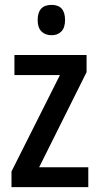

<svg xmlns="http://www.w3.org/2000/svg" viewBox="-20 -765 407 785"><path d="M341 0H27V-64L225 -458H39V-540H334V-470L140 -81H341ZM191 -745Q246 -745 246 -683Q246 -652 231 -636.5Q216 -621 191 -621Q165 -621 149.5 -636.5Q134 -652 134 -683Q134 -745 191 -745Z"/></svg>

Font: Noto Sans Condensed Medium
Style: Regular
Weight: 500
Width: 3
Designer: Monotype Design Team
Foundry: Monotype Imaging Inc.
Version: Version 2.013; ttfautohint (v1.8.4.7-5d5b)